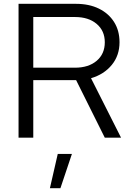

<svg xmlns="http://www.w3.org/2000/svg" viewBox="-20 -720 685 1004"><path d="M77 0V-700H377Q446 -700 497 -675Q548 -650 576.5 -605Q605 -560 605 -499Q605 -430 564.5 -380.5Q524 -331 456 -311L613 0H528L378 -301H154V0ZM154 -366H372Q443 -366 485.5 -402Q528 -438 528 -499Q528 -559 485.5 -595Q443 -631 372 -631H154ZM241 264 282 85H356L296 264Z"/></svg>

Font: Red Hat Display
Style: Regular
Weight: 300
Designer: Pentagram, MCKL
Foundry: Pentagram, MCKL
Version: Version 1.023